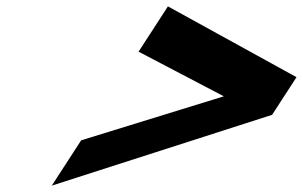

<svg xmlns="http://www.w3.org/2000/svg" viewBox="-20 -717 950 602"><path d="M234.4 -277 142.4 -135 833.2 -357 909.7 -475 506.5 -697 414.5 -555 681.8 -415Z"/></svg>

Font: Hussar
Style: BdWodka
Weight: 700
Foundry: Cannot Into Space Fonts
Version: Version 2.00